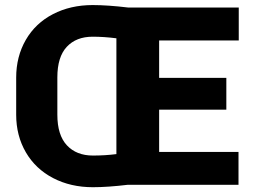

<svg xmlns="http://www.w3.org/2000/svg" viewBox="-20 -741 1014 770"><path d="M936.5 0H493.2Q411.6 9.8 352.5 9.8Q263.2 9.8 192.9 -26.9Q122.6 -63.5 83.7 -130.1Q44.9 -196.8 44.9 -280.8V-429.7Q44.9 -514.2 83.5 -581.1Q122.1 -647.9 192.4 -684.3Q262.7 -720.7 351.6 -720.7Q411.6 -720.7 493.2 -710.9H937.5V-578.6H618.2V-428.7H887.7V-301.3H618.2V-131.8H936.5ZM352.5 -117.2Q401.9 -117.2 446.8 -123V-587.4Q397 -593.8 351.6 -593.8Q285.6 -593.8 247.8 -553.2Q210 -512.7 210 -430.7V-281.2Q210 -199.2 248.3 -158.2Q286.6 -117.2 352.5 -117.2Z"/></svg>

Font: Roboto
Style: Regular
Weight: 900
Designer: Google
Version: Version 2.001171; 2014